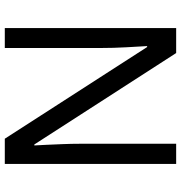

<svg xmlns="http://www.w3.org/2000/svg" viewBox="3 -757 754 800"><g transform="rotate(90 380.0 -357.0)"><path d="M663 0H558L176 -593H172Q174 -558 177 -506Q180 -454 180 -399V0H97V-714H201L582 -123H586Q585 -139 583.5 -171Q582 -203 580.5 -241Q579 -279 579 -311V-714H663Z"/></g></svg>

Font: Noto Sans Indic Siyaq Numbers
Style: Regular
Weight: 400
Designer: Monotype Design Team
Foundry: Monotype Imaging Inc.
Version: Version 2.002; ttfautohint (v1.8.4.7-5d5b)